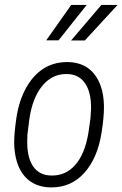

<svg xmlns="http://www.w3.org/2000/svg" viewBox="-20 -770 509 799"><path d="M101.6 -270 94.2 -210.9 93.3 -184.6Q93.3 -181.2 93.3 -177.7Q93.3 -114.7 117.2 -78.6Q142.6 -41 191.4 -39.6Q194.3 -39.6 197.3 -39.6Q253.9 -39.6 292.5 -83Q333.5 -128.9 348.1 -218.3L356.4 -277.3L358.9 -316.4Q358.9 -319.8 358.9 -323.2Q358.9 -385.3 335 -421.9Q309.6 -460.4 260.7 -461.9Q258.3 -461.9 255.4 -461.9Q196.8 -461.9 156.2 -413.1Q113.8 -361.3 101.6 -270ZM161.6 -484.9Q204.1 -511.7 259.3 -511.7Q262.2 -511.7 264.6 -511.7Q334 -509.8 372.6 -461.4Q410.6 -413.1 412.6 -330.6Q412.6 -327.1 412.6 -323.2Q412.6 -282.7 403.3 -222.2Q386.7 -111.8 330.1 -49.8Q275.4 10.3 193.8 9.8Q190.9 9.8 187.5 9.8Q123.5 7.8 85 -33.7Q46.9 -75.2 40 -152.3L39.1 -170.9Q39.1 -175.3 39.1 -180.2Q39.1 -216.8 48.3 -279.8Q59.1 -351.1 88.4 -403.8Q117.2 -456.5 161.6 -484.9ZM276.4 -749.5H340.8L223.6 -602.1H172.4ZM401.9 -749.5H469.2L333 -601.6H275.9Z"/></svg>

Font: MAUL Condensed Light Italic
Style: Light Italic
Weight: 300
Italic angle: -12°
Designer: MAUL
Version: Version 1.0; 2020; ttfautohint (v1.8.3)